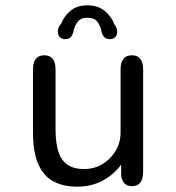

<svg xmlns="http://www.w3.org/2000/svg" viewBox="-20 -688 659 719"><path d="M146 -481Q188 -481 188 -427V-205.5Q188 -126 213 -90.5Q238 -55 294 -55Q333.5 -55 364.5 -74Q395.5 -93 413.5 -124Q431.5 -155 431.5 -191.5V-427Q431.5 -481 474 -481Q516 -481 516 -427V-45Q516 9 474 9Q440.5 9 434 -28.5L433.5 -71.5Q408 -35.5 365.5 -12.2Q323 11 269 11Q216.5 11 179.5 -9Q142.5 -29 123 -74Q103.5 -119 103.5 -193.5V-427Q103.5 -481 146 -481ZM391.5 -541.5Q376.5 -541.5 369.2 -550.5Q362 -559.5 359.5 -572.5Q356.5 -590 345.2 -605.8Q334 -621.5 307.5 -621.5Q281.5 -621.5 270.2 -605.5Q259 -589.5 255.5 -572.5Q253 -559 246 -550.2Q239 -541.5 223 -541.5Q211 -541.5 203.8 -549.5Q196.5 -557.5 196.5 -570.5Q196.5 -577 199.2 -584.5Q202 -592 209 -599Q219.5 -627 243.8 -647.5Q268 -668 306.5 -668Q347 -668 372.5 -646.8Q398 -625.5 408.5 -596.5Q414 -589.5 416.5 -582.5Q419 -575.5 419 -570Q419 -557 411.8 -549.2Q404.5 -541.5 391.5 -541.5Z"/></svg>

Font: Sono Monospace
Style: Regular
Weight: 400
Designer: Tyler Finck
Foundry: Tyler Finck
Version: Version 2.112